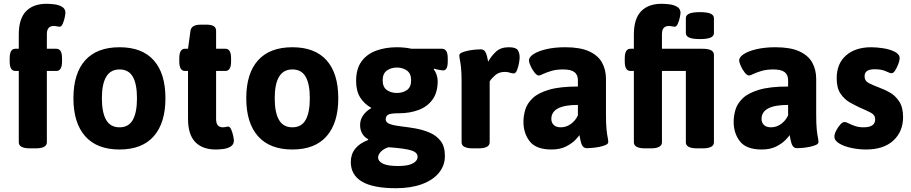

<svg xmlns="http://www.w3.org/2000/svg" viewBox="-20 -780 4803 1012"><path d="M139 2Q79 2 79 -30V-406H61Q31 -406 31 -456V-473Q31 -523 61 -523H79V-598Q79 -681 117 -720.5Q155 -760 225 -760Q241 -760 264.5 -757.5Q288 -755 306.5 -744.5Q325 -734 325 -711Q325 -707 321.5 -689.5Q318 -672 311 -655.5Q304 -639 294 -639Q289 -639 280 -641Q271 -643 263 -643Q227 -643 227 -600V-523H277Q307 -523 307 -473V-456Q307 -406 277 -406H227V-30Q227 2 167 2Z M610 8Q491 8 429 -62Q367 -132 367 -262Q367 -393 429 -462Q491 -531 610 -531Q729 -531 790.5 -462Q852 -393 852 -262Q852 -132 790.5 -62Q729 8 610 8ZM610 -109Q658 -109 680 -148Q702 -187 702 -262Q702 -337 680 -375.5Q658 -414 610 -414Q517 -414 517 -262Q517 -187 539.5 -148Q562 -109 610 -109Z M1117 8Q1047 8 1009 -31.5Q971 -71 971 -154V-406H955Q925 -406 925 -456V-473Q925 -523 955 -523H971L984 -618Q989 -650 1038 -650H1069Q1119 -650 1119 -618V-523H1168Q1198 -523 1198 -473V-456Q1198 -406 1168 -406H1119V-152Q1119 -109 1155 -109Q1162 -109 1170 -111Q1178 -113 1182 -113Q1192 -113 1199 -96.5Q1206 -80 1209.5 -62.5Q1213 -45 1213 -41Q1213 -18 1195.5 -7.5Q1178 3 1155.5 5.5Q1133 8 1117 8Z M1521 8Q1402 8 1340 -62Q1278 -132 1278 -262Q1278 -393 1340 -462Q1402 -531 1521 -531Q1640 -531 1701.5 -462Q1763 -393 1763 -262Q1763 -132 1701.5 -62Q1640 8 1521 8ZM1521 -109Q1569 -109 1591 -148Q1613 -187 1613 -262Q1613 -337 1591 -375.5Q1569 -414 1521 -414Q1428 -414 1428 -262Q1428 -187 1450.5 -148Q1473 -109 1521 -109Z M2067 212Q1946 212 1887.5 177Q1829 142 1829 74Q1829 -7 1920 -42L1921 -46Q1900 -57 1889 -76.5Q1878 -96 1878 -121Q1878 -149 1894 -172Q1910 -195 1938 -211Q1901 -231 1879 -265.5Q1857 -300 1857 -353Q1857 -418 1886 -457Q1915 -496 1964 -513.5Q2013 -531 2072 -531Q2092 -531 2111.5 -529Q2131 -527 2149 -523H2310Q2340 -523 2340 -473V-456Q2340 -409 2316 -409Q2310 -409 2293 -412Q2276 -415 2268 -418L2266 -414Q2275 -404 2281 -386.5Q2287 -369 2287 -353Q2287 -293 2260 -255.5Q2233 -218 2186.5 -200.5Q2140 -183 2083 -183Q2037 -183 2025 -175Q2013 -167 2013 -151Q2013 -134 2035.5 -126Q2058 -118 2094 -114Q2130 -110 2170 -103Q2209 -96 2244.5 -81Q2280 -66 2302.5 -37Q2325 -8 2325 42Q2325 93 2293 131.5Q2261 170 2203 191Q2145 212 2067 212ZM2072 -290Q2103 -290 2125 -305.5Q2147 -321 2147 -357Q2147 -392 2125 -408Q2103 -424 2072 -424Q2041 -424 2019 -408Q1997 -392 1997 -357Q1997 -321 2019 -305.5Q2041 -290 2072 -290ZM2078 95Q2130 95 2155.5 81.5Q2181 68 2181 46Q2181 23 2147 12.5Q2113 2 2027 -4Q2001 5 1987 20Q1973 35 1973 50Q1973 70 1998 82.5Q2023 95 2078 95Z M2473 2Q2413 2 2413 -30V-347Q2413 -397 2410 -424Q2407 -451 2404 -464.5Q2401 -478 2401 -488Q2401 -497 2414.5 -503Q2428 -509 2447.5 -513Q2467 -517 2485.5 -518.5Q2504 -520 2513 -520Q2529 -520 2536.5 -509Q2544 -498 2547 -483Q2550 -468 2553 -455Q2569 -484 2594 -507.5Q2619 -531 2662 -531Q2699 -531 2709 -516Q2719 -501 2719 -477Q2719 -468 2715.5 -447.5Q2712 -427 2705 -410Q2698 -393 2688 -393Q2678 -393 2667 -397Q2656 -401 2641 -401Q2610 -401 2590 -383.5Q2570 -366 2561 -351V-30Q2561 2 2501 2Z M2887 8Q2806 8 2772.5 -34.5Q2739 -77 2739 -138Q2739 -169 2748.5 -201.5Q2758 -234 2787 -262Q2816 -290 2873.5 -307Q2931 -324 3026 -324V-357Q3026 -386 3007.5 -400Q2989 -414 2948 -414Q2912 -414 2885.5 -406Q2859 -398 2842.5 -390Q2826 -382 2820 -382Q2810 -382 2797.5 -397.5Q2785 -413 2776.5 -432.5Q2768 -452 2768 -462Q2768 -479 2792.5 -495Q2817 -511 2860.5 -521Q2904 -531 2959 -531Q3038 -531 3085 -509.5Q3132 -488 3153 -450.5Q3174 -413 3174 -364V-176Q3174 -124 3177 -96.5Q3180 -69 3183 -55.5Q3186 -42 3186 -31Q3186 -22 3172.5 -16Q3159 -10 3139.5 -6Q3120 -2 3101.5 -0.5Q3083 1 3074 1Q3058 1 3050.5 -10.5Q3043 -22 3040 -38.5Q3037 -55 3034 -68Q3031 -62 3013.5 -43.5Q2996 -25 2964.5 -8.5Q2933 8 2887 8ZM2936 -109Q2965 -109 2989.5 -127Q3014 -145 3026 -172V-227Q2886 -227 2886 -153Q2886 -134 2898.5 -121.5Q2911 -109 2936 -109Z M3381 2Q3321 2 3321 -30V-406H3303Q3273 -406 3273 -456V-473Q3273 -523 3303 -523H3321V-598Q3321 -681 3359 -720.5Q3397 -760 3467 -760Q3483 -760 3506.5 -757.5Q3530 -755 3548.5 -744.5Q3567 -734 3567 -711Q3567 -707 3563.5 -689.5Q3560 -672 3553 -655.5Q3546 -639 3536 -639Q3531 -639 3522 -641Q3513 -643 3505 -643Q3469 -643 3469 -600V-523H3683Q3743 -523 3743 -491V-30Q3743 2 3683 2H3655Q3595 2 3595 -30V-406H3469V-30Q3469 2 3409 2ZM3669 -574Q3630 -574 3612.5 -582Q3595 -590 3595 -606V-684Q3595 -700 3612.5 -708Q3630 -716 3669 -716Q3708 -716 3725.5 -708Q3743 -700 3743 -684V-606Q3743 -590 3725.5 -582Q3708 -574 3669 -574Z M3995 8Q3914 8 3880.5 -34.5Q3847 -77 3847 -138Q3847 -169 3856.5 -201.5Q3866 -234 3895 -262Q3924 -290 3981.5 -307Q4039 -324 4134 -324V-357Q4134 -386 4115.5 -400Q4097 -414 4056 -414Q4020 -414 3993.5 -406Q3967 -398 3950.5 -390Q3934 -382 3928 -382Q3918 -382 3905.5 -397.5Q3893 -413 3884.5 -432.5Q3876 -452 3876 -462Q3876 -479 3900.5 -495Q3925 -511 3968.5 -521Q4012 -531 4067 -531Q4146 -531 4193 -509.5Q4240 -488 4261 -450.5Q4282 -413 4282 -364V-176Q4282 -124 4285 -96.5Q4288 -69 4291 -55.5Q4294 -42 4294 -31Q4294 -22 4280.5 -16Q4267 -10 4247.5 -6Q4228 -2 4209.5 -0.5Q4191 1 4182 1Q4166 1 4158.5 -10.5Q4151 -22 4148 -38.5Q4145 -55 4142 -68Q4139 -62 4121.5 -43.5Q4104 -25 4072.5 -8.5Q4041 8 3995 8ZM4044 -109Q4073 -109 4097.5 -127Q4122 -145 4134 -172V-227Q3994 -227 3994 -153Q3994 -134 4006.5 -121.5Q4019 -109 4044 -109Z M4544 8Q4507 8 4468.5 0Q4430 -8 4404 -23.5Q4378 -39 4378 -60Q4378 -73 4387 -91Q4396 -109 4408.5 -123Q4421 -137 4431 -137Q4439 -137 4452.5 -130Q4466 -123 4486 -116Q4506 -109 4532 -109Q4593 -109 4593 -151Q4593 -174 4570 -186Q4547 -198 4512 -213Q4488 -224 4459.5 -240Q4431 -256 4410.5 -286Q4390 -316 4390 -367Q4390 -445 4439.5 -488Q4489 -531 4572 -531Q4601 -531 4636 -525.5Q4671 -520 4696.5 -507Q4722 -494 4722 -473Q4722 -462 4715 -443Q4708 -424 4698.5 -409Q4689 -394 4679 -394Q4671 -394 4649 -404.5Q4627 -415 4590 -415Q4565 -415 4551 -406.5Q4537 -398 4537 -378Q4537 -353 4560 -341.5Q4583 -330 4620 -316Q4645 -307 4672.5 -291Q4700 -275 4720 -244.5Q4740 -214 4740 -163Q4740 -87 4689 -39.5Q4638 8 4544 8Z"/></svg>

Font: Asap
Style: Bold
Weight: 700
Designer: Pablo Cosgaya
Foundry: Omnibus-Type
Version: Version 3.001; ttfautohint (v1.8.3)